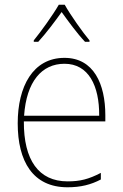

<svg xmlns="http://www.w3.org/2000/svg" viewBox="-20 -783 521 813"><path d="M254 -763H229C205 -721 154 -650 123 -612V-606H142C175 -642 214 -694 241 -732C269 -693 306 -642 340 -606H359V-612C331 -645 278 -720 254 -763ZM253 -538C119 -538 55 -416 55 -261C55 -100 119 10 266 10C322 10 365 -1 407 -23V-51C355 -24 319 -15 266 -15C144 -15 80 -105 81 -269H426V-295C426 -427 377 -538 253 -538ZM253 -513C355 -513 401 -420 400 -293H82C92 -438 157 -513 253 -513Z"/></svg>

Font: Noto Sans Georgian SemiCondensed Thin
Style: Regular
Weight: 100
Width: 4
Designer: Monotype Design Team, Akaki Razmadze
Foundry: Google LLC
Version: Version 2.005